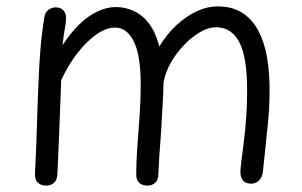

<svg xmlns="http://www.w3.org/2000/svg" viewBox="-20 -568 942 599"><path d="M119 -518Q122 -531 132 -538Q142 -545 154 -545Q169 -545 177.5 -536Q186 -527 186 -511Q186 -498 182.5 -480Q179 -462 175 -427Q199 -464 226.5 -491Q254 -518 283.5 -532Q313 -546 342 -546Q372 -546 399 -533Q426 -520 446 -493Q466 -466 477 -423Q500 -461 530 -489Q560 -517 593 -532.5Q626 -548 659 -548Q704 -548 735 -528.5Q766 -509 785 -474Q804 -439 812.5 -392Q821 -345 821 -290Q821 -257 819.5 -230Q818 -203 815 -175Q812 -147 808.5 -112Q805 -77 800 -30Q797 -13 787 -4Q777 5 764 5Q746 5 738 -5Q730 -15 730 -31Q730 -40 733 -64.5Q736 -89 740.5 -124Q745 -159 748 -200.5Q751 -242 751 -285Q751 -390 726.5 -436.5Q702 -483 654 -483Q631 -483 605.5 -468.5Q580 -454 555.5 -429Q531 -404 513.5 -373.5Q496 -343 490 -310Q490 -292 489 -273Q488 -254 487 -235.5Q486 -217 485 -202Q484 -173 481.5 -142Q479 -111 477 -81Q475 -51 474 -24Q474 -7 464.5 2Q455 11 440 11Q424 11 414.5 2.5Q405 -6 405 -24Q405 -65 408.5 -111Q412 -157 415.5 -206Q419 -255 419 -306Q419 -395 397.5 -438.5Q376 -482 339 -482Q312 -482 281.5 -461Q251 -440 222 -403Q193 -366 171 -318Q169 -268 167 -214.5Q165 -161 163 -112.5Q161 -64 159 -24Q158 -6 148.5 2.5Q139 11 123 11Q109 11 99 2.5Q89 -6 89 -24Q93 -100 95 -170Q97 -240 100 -309Q102 -361 106 -412.5Q110 -464 119 -518Z"/></svg>

Font: Playpen Sans Light
Style: Regular
Weight: 300
Designer: Laura Meseguer, Veronika Burian, José Scaglione
Foundry: TypeTogether
Version: Version 1.001